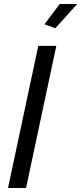

<svg xmlns="http://www.w3.org/2000/svg" viewBox="-20 -938 405 958"><path d="M171 -709H261L110 0H20ZM256 -797 202 -817 278 -918H365Z"/></svg>

Font: Raleway Medium
Style: Italic
Weight: 500
Italic angle: -12°
Designer: Matt McInerney, Pablo Impallari, Rodrigo Fuenzalida
Foundry: Matt McInerney, Pablo Impallari, Rodrigo Fuenzalida
Version: Version 4.026